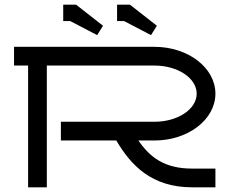

<svg xmlns="http://www.w3.org/2000/svg" viewBox="-20 -800 1040 820"><path d="M650 -690 535 -780H480V-710H510L625 -650ZM420 -690 305 -780H250V-710H280L395 -650ZM40 -520H100V0H180V-520H640C739.4 -520 820 -466.2 820 -400C820 -333.8 739.4 -280 640 -280H240V-200H476.7C538.4 -95.1 626.9 0 800.5 0H900V-80H800.5C683.3 -80 620.9 -127.5 571 -200H640C783.5 -200 900 -289.6 900 -400C900 -510.4 783.5 -600 640 -600H40Z"/></svg>

Font: KetosagCBd
Style: Regular
Weight: 500
Designer: gluk
Foundry: gluk
Version: Version 00.0024